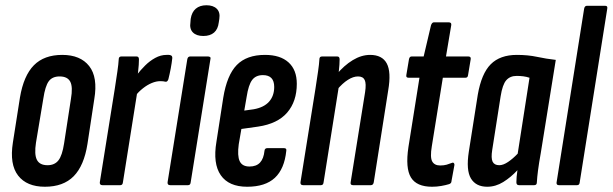

<svg xmlns="http://www.w3.org/2000/svg" viewBox="-20 -705 2332 731"><path d="M151 6Q82 6 49 -36.5Q16 -79 29 -162L56 -334Q70 -417 109 -456.5Q148 -496 217 -496Q286 -496 319.5 -453.5Q353 -411 339 -328L313 -157Q300 -74 260.5 -34Q221 6 151 6ZM161 -76Q188 -76 202.5 -94.5Q217 -113 224 -159L250 -328Q258 -374 247.5 -394Q237 -414 207 -414Q179 -414 165.5 -395.5Q152 -377 145 -330L117 -162Q110 -117 120.5 -96.5Q131 -76 161 -76Z M370 0Q359 0 360 -11L417 -367Q423 -406 427 -433.5Q431 -461 432 -479Q432 -490 442 -490H500Q509 -490 509 -479Q509 -460 506 -434Q503 -408 501 -391L506 -376L448 -11Q447 0 438 0ZM493 -338 501 -420Q515 -438 532.5 -455.5Q550 -473 571 -484.5Q592 -496 614 -496Q619 -496 623 -496Q627 -496 631 -494Q636 -492 636 -484Q634 -465 630 -444Q626 -423 621 -403Q617 -392 609 -394Q605 -395 601 -395.5Q597 -396 590 -396Q575 -396 558 -389Q541 -382 524.5 -369Q508 -356 493 -338Z M628 0Q617 0 618 -11L693 -479Q695 -490 704 -490H772Q777 -490 780 -487.5Q783 -485 781 -479L706 -11Q705 0 696 0ZM754 -568Q728 -568 714.5 -581.5Q701 -595 705 -620L706 -633Q710 -659 725.5 -672Q741 -685 766 -685Q792 -685 805.5 -671.5Q819 -658 815 -633L813 -620Q810 -594 795 -581Q780 -568 754 -568Z M921 6Q851 6 820.5 -38Q790 -82 804 -165L830 -333Q844 -419 881.5 -457.5Q919 -496 989 -496Q1047 -496 1078.5 -467.5Q1110 -439 1110 -386Q1110 -319 1073.5 -276.5Q1037 -234 963 -223L899 -214L889 -156Q883 -112 892.5 -91.5Q902 -71 930 -71Q956 -71 970 -86Q984 -101 987 -131Q988 -141 998 -141H1061Q1072 -141 1070 -131Q1063 -62 1026.5 -28Q990 6 921 6ZM910 -284 946 -289Q985 -296 1004.5 -318Q1024 -340 1024 -374Q1024 -419 981 -419Q954 -419 940 -400.5Q926 -382 919 -336Z M1324 0Q1313 0 1315 -11L1370 -354Q1375 -387 1368.5 -400.5Q1362 -414 1343 -414Q1325 -414 1304.5 -401Q1284 -388 1263 -363L1260 -420Q1290 -456 1323 -476Q1356 -496 1389 -496Q1435 -496 1452.5 -463.5Q1470 -431 1458 -361L1403 -11Q1401 0 1392 0ZM1134 0Q1123 0 1124 -11L1181 -367Q1187 -406 1191 -433.5Q1195 -461 1196 -479Q1196 -490 1206 -490H1264Q1273 -490 1273 -479Q1273 -460 1270 -434Q1267 -408 1265 -391L1270 -376L1212 -11Q1211 0 1202 0Z M1625 6Q1566 6 1544.5 -29.5Q1523 -65 1535 -145L1577 -409H1536Q1525 -409 1527 -419L1537 -479Q1539 -490 1547 -490H1593L1621 -609Q1625 -620 1632 -620H1688Q1700 -620 1698 -609L1678 -490H1763Q1774 -490 1772 -479L1762 -419Q1761 -409 1752 -409H1666L1624 -148Q1617 -106 1625.5 -90.5Q1634 -75 1656 -75Q1670 -75 1680.5 -78Q1691 -81 1701 -85Q1705 -87 1708 -84Q1711 -81 1710 -76L1699 -16Q1699 -7 1690 -4Q1677 0 1660 3Q1643 6 1625 6Z M1835 6Q1792 6 1773 -25.5Q1754 -57 1765 -128L1799 -344Q1813 -425 1848.5 -460.5Q1884 -496 1948 -496Q1990 -496 2025 -488.5Q2060 -481 2096 -477L2039 -123Q2032 -84 2028.5 -57Q2025 -30 2024 -11Q2024 0 2014 0H1956Q1946 0 1946 -11Q1946 -20 1947 -32Q1948 -44 1950 -57Q1925 -30 1896 -12Q1867 6 1835 6ZM1881 -76Q1896 -76 1914.5 -88.5Q1933 -101 1951 -120L1996 -409Q1984 -413 1972 -414.5Q1960 -416 1947 -416Q1922 -416 1907.5 -399.5Q1893 -383 1886 -338L1854 -134Q1849 -103 1855.5 -89.5Q1862 -76 1881 -76Z M2108 0Q2098 0 2099 -10L2204 -672Q2206 -683 2215 -683H2283Q2289 -683 2291 -680.5Q2293 -678 2292 -672L2187 -10Q2186 0 2177 0Z"/></svg>

Font: Sofia Sans Extra Condensed SemiBold
Style: Italic
Weight: 600
Italic angle: -9°
Designer: Botio Nikoltchev, Ani Petrova
Foundry: lettersoup
Version: Version 4.101